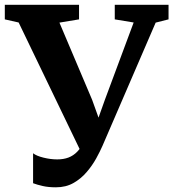

<svg xmlns="http://www.w3.org/2000/svg" viewBox="-39 -763 720 798"><path d="M193.5 15.5Q162 15.5 139 10.2Q116 5 98.5 -1.5V-126Q112.5 -115 141.8 -107.8Q171 -100.5 199 -100.5Q225 -100.5 245.5 -108.2Q266 -116 282 -132.5Q298 -149 310 -174.5L309.5 -107L38.5 -669.5L-19 -682.5V-743H289.5V-682.5L208 -669L344 -348L395 -206L346 -205.5L397 -348.5L516.5 -669.5L438 -682.5V-743H661.5V-682.5L608 -669L387 -157Q377 -134 360.8 -104.5Q344.5 -75 321.2 -47.8Q298 -20.5 266.5 -2.5Q235 15.5 193.5 15.5Z"/></svg>

Font: Merriweather 24pt
Style: Bold
Weight: 700
Designer: Eben Sorkin
Foundry: Eben Sorkin
Version: Version 2.100